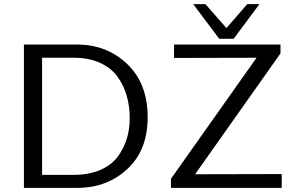

<svg xmlns="http://www.w3.org/2000/svg" viewBox="-20 -911 1444 931"><path d="M917 -891H976L1078 -775L1179 -891H1238L1113 -723H1043ZM809 0V-44L1224 -631L824 -630V-695H1340V-652L926 -66L1346 -67V0ZM96 0V-695H353Q498 -695 597 -600.5Q696 -506 696 -342Q696 -183 597.5 -91.5Q499 0 355 0ZM184 -63H336Q412 -63 467.5 -87.5Q523 -112 552.5 -153.5Q582 -195 595.5 -240.5Q609 -286 609 -338Q609 -396 594.5 -446.5Q580 -497 549.5 -539.5Q519 -582 464.5 -606.5Q410 -631 338 -631H184Z"/></svg>

Font: Coval
Style: Light
Weight: 300
Foundry: Context Ltd
Version: Version 001.000